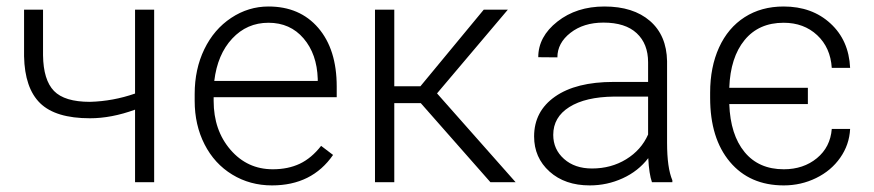

<svg xmlns="http://www.w3.org/2000/svg" viewBox="-20 -558 2677 588"><path d="M452.1 0H393.6V-222.2Q321.3 -195.8 255.4 -195.8Q150.4 -195.8 103 -241.9Q55.7 -288.1 53.7 -385.7V-528.3H111.8V-388.7Q112.8 -313 145.3 -279.5Q177.7 -246.1 255.4 -246.1Q326.2 -248 393.6 -271.5V-528.3H452.1Z M576.2 0ZM813 9.8Q745.6 9.8 691.2 -23.4Q636.7 -56.6 606.4 -116Q576.2 -175.3 576.2 -249V-270Q576.2 -346.2 605.7 -407.2Q635.3 -468.3 688 -503.2Q740.7 -538.1 802.2 -538.1Q898.4 -538.1 954.8 -472.4Q1011.2 -406.7 1011.2 -293V-260.3H634.3V-249Q634.3 -159.2 685.8 -99.4Q737.3 -39.6 815.4 -39.6Q862.3 -39.6 898.2 -56.6Q934.1 -73.7 963.4 -111.3L1000 -83.5Q935.5 9.8 813 9.8ZM802.2 -488.3Q736.3 -488.3 691.2 -439.9Q646 -391.6 636.2 -310.1H953.1V-316.4Q950.7 -392.6 909.7 -440.4Q868.7 -488.3 802.2 -488.3Z M1268.6 -242.2H1187.5V0H1128.4V-528.3H1187.5V-293.9H1267.6L1461.4 -528.3H1535.2L1318.4 -272L1559.1 0H1481.9Z M1615.7 0ZM1976.6 0Q1967.8 -24.9 1965.3 -73.7Q1934.6 -33.7 1887 -12Q1839.4 9.8 1786.1 9.8Q1710 9.8 1662.8 -32.7Q1615.7 -75.2 1615.7 -140.1Q1615.7 -217.3 1679.9 -262.2Q1744.1 -307.1 1858.9 -307.1H1964.8V-367.2Q1964.8 -423.8 1929.9 -456.3Q1895 -488.8 1828.1 -488.8Q1767.1 -488.8 1727.1 -457.5Q1687 -426.3 1687 -382.3L1628.4 -382.8Q1628.4 -445.8 1687 -491.9Q1745.6 -538.1 1831.1 -538.1Q1919.4 -538.1 1970.5 -493.9Q2021.5 -449.7 2022.9 -370.6V-120.6Q2022.9 -43.9 2039.1 -5.9V0ZM1793 -42Q1851.6 -42 1897.7 -70.3Q1943.8 -98.6 1964.8 -146V-262.2H1860.4Q1772.9 -261.2 1723.6 -230.2Q1674.3 -199.2 1674.3 -145Q1674.3 -100.6 1707.3 -71.3Q1740.2 -42 1793 -42Z M2380.4 -39.6Q2440.4 -39.6 2481.7 -73.5Q2522.9 -107.4 2527.3 -163.1H2583.5Q2581.1 -114.7 2553.2 -75Q2525.4 -35.2 2479.2 -12.7Q2433.1 9.8 2380.4 9.8Q2275.9 9.8 2215.3 -62.3Q2154.8 -134.3 2154.8 -258.3V-274.4Q2154.8 -352.5 2182.1 -412.6Q2209.5 -472.7 2260.5 -505.4Q2311.5 -538.1 2379.9 -538.1Q2466.8 -538.1 2523.2 -486.3Q2579.6 -434.6 2583.5 -350.1H2527.3Q2523.4 -412.1 2482.7 -450.2Q2441.9 -488.3 2379.9 -488.3Q2303.7 -488.3 2260.3 -435.3Q2216.8 -382.3 2213.4 -289.1H2454.1V-239.3H2213.4Q2216.8 -145 2260.3 -92.3Q2303.7 -39.6 2380.4 -39.6Z"/></svg>

Font: Roboto Light
Style: Regular
Weight: 300
Designer: Google
Version: Version 2.134; 2016; ttfautohint (v1.6)